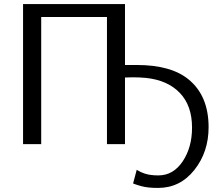

<svg xmlns="http://www.w3.org/2000/svg" viewBox="-20 -714 1081 951"><path d="M94.2 0V-693.8H599.1V-392.1H657.2Q828.1 -392.1 915 -319.8Q1013.2 -238.8 1013.2 -84Q1013.2 39.1 942.6 127.9Q872.1 216.8 763.2 216.8Q749 216.8 737.1 216.3Q725.1 215.8 714.6 214.4Q704.1 212.9 697 211.9Q689.9 210.9 679.9 208Q669.9 205.1 666.5 204.1Q663.1 203.1 652.1 199.5Q641.1 195.8 639.2 194.8L657.2 127Q659.2 127.9 666 132.1Q672.9 136.2 675.5 137.2Q678.2 138.2 684.6 141.1Q690.9 144 694.6 145Q698.2 146 704.6 147.9Q710.9 149.9 716.6 150.9Q722.2 151.9 730 152.8Q737.8 153.8 745.8 154.3Q753.9 154.8 764.2 154.8Q838.4 154.8 884.8 85.4Q931.2 16.1 931.2 -82Q931.2 -190.9 870.6 -253.9Q810.1 -316.9 703.1 -328.1Q669.9 -331.1 638.2 -331.1Q632.3 -331.1 619.1 -330.6Q606 -330.1 599.1 -330.1V0H509.8V-629.9H184.1V0Z"/></svg>

Font: CMU Sans Serif
Style: Medium
Weight: 500
Version: Version 0.7.0